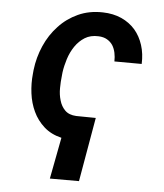

<svg xmlns="http://www.w3.org/2000/svg" viewBox="-52 -584 691 811"><g transform="rotate(5 293.5 -178.5)"><path d="M313 180.7 360.4 -91.3 277.3 -92.3Q246.6 -93.8 229.7 -110.6Q212.9 -127.4 206.1 -151.9Q198.7 -175.8 199 -203.6Q199.2 -231.4 202.1 -254.9L203.6 -270.5Q207.5 -298.8 217 -328.6Q226.6 -358.4 243.2 -382.8Q259.8 -407.2 283.9 -422.4Q308.1 -437.5 342.3 -436Q363.8 -435.1 378.4 -426.5Q393.1 -418 402.3 -404.3Q411.1 -390.1 414.8 -372.6Q418.5 -355 418 -335.9L533.7 -335.4Q535.6 -378.4 523.9 -415Q512.2 -451.7 489.3 -478.5Q465.3 -505.9 430.7 -521.5Q396 -537.1 351.6 -538.1Q293.9 -539.6 246.8 -518.1Q199.7 -496.6 165.5 -459.5Q130.4 -422.4 108.9 -373.3Q87.4 -324.2 81.1 -270.5L79.6 -254.4Q75.2 -212.9 80.6 -171.4Q85.9 -129.9 102.5 -94.7Q119.1 -59.1 148.7 -32.5Q178.2 -5.9 223.1 4.9L189.5 180.7Z"/></g></svg>

Font: Roboto Mono SemiBold
Style: Italic
Weight: 600
Italic angle: -10°
Monospace: yes
Designer: Google
Version: Version 3.000